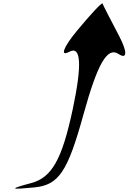

<svg xmlns="http://www.w3.org/2000/svg" viewBox="-20 -930 766 1142"><path d="M165 159C34 194 38 199 182 185C330 171 382 93 477 -251C560 -551 618 -653 685 -609C738 -574 738 -622 687 -719C636 -816 593 -899 590 -909C587 -918 517 -843 437 -746C357 -649 335 -591 392 -622C462 -660 469 -547 413 -282C349 18 289 126 165 159Z"/></svg>

Font: Venom Sans
Style: Obl
Weight: 400
Version: Version 1.001